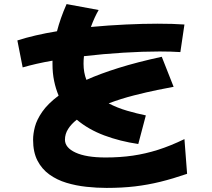

<svg xmlns="http://www.w3.org/2000/svg" viewBox="-20 -860 1040 940"><path d="M502 60Q454 60 403 54.5Q352 49 305.5 35Q259 21 222 -5.5Q185 -32 163.5 -73.5Q142 -115 142 -176Q142 -205 151 -239.5Q160 -274 187 -313Q214 -352 267 -392Q253 -425 245 -463.5Q237 -502 237 -546V-563Q196 -556 159 -547.5Q122 -539 91 -530L65 -662Q105 -675 154.5 -686.5Q204 -698 259 -707Q267 -738 278.5 -771Q290 -804 306 -840L463 -811Q443 -777 425 -728Q511 -736 595.5 -740Q680 -744 752 -744Q790 -744 823 -743Q856 -742 883 -740L863 -605Q818 -608 762 -608Q679 -608 582.5 -602Q486 -596 391 -585Q389 -566 389 -548Q389 -505 403 -469Q470 -499 561 -527.5Q652 -556 772 -582L830 -435Q802 -430 750.5 -419.5Q699 -409 636 -393Q573 -377 512 -354Q554 -332 602 -318Q650 -304 694 -295L657 -155Q568 -168 490.5 -197Q413 -226 356 -274Q329 -253 313.5 -228.5Q298 -204 298 -176Q298 -137 350 -113Q402 -89 497 -89Q568 -89 630 -98Q692 -107 753.5 -126.5Q815 -146 883 -179L896 -9Q826 15 765 30Q704 45 641 52.5Q578 60 502 60Z"/></svg>

Font: Mochiy Pop One
Style: Regular
Weight: 400
Designer: FONTDASU
Foundry: FONTDASU / Google Inc. / Adobe
Version: Version 2.000